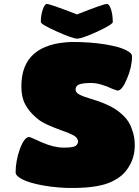

<svg xmlns="http://www.w3.org/2000/svg" viewBox="-20 -930 695 960"><path d="M58.1 -67.9Q58.1 -124.5 79.1 -184.1Q101.6 -245.1 126 -245.1Q130.9 -245.1 189.9 -217.8Q250.5 -191.9 297.9 -191.9Q344.7 -191.9 357.9 -200.2Q366.2 -206.5 369.1 -215.6Q372.1 -224.6 366.9 -234.9Q361.8 -245.1 348.1 -252.9Q331.1 -262.7 292.2 -276.4Q253.4 -290 217 -306.4Q180.7 -322.8 158.2 -344.2Q124.5 -373 105.5 -409.4Q86.4 -445.8 86.9 -499Q86.9 -711.4 337.9 -720.2Q431.6 -720.2 504.9 -708.3Q578.1 -696.3 609.9 -679.2Q640.1 -664.6 640.1 -648.9Q640.1 -595.2 615.2 -537.1Q590.8 -477.1 567.9 -477.1Q564.5 -477.1 542 -485.8Q480.5 -515.1 435.1 -515.1Q392.1 -515.1 373 -506.8Q357.9 -499 357.9 -481.9Q357.9 -467.3 377.4 -457Q397 -446.8 434.1 -436Q457.5 -428.7 474.1 -423.1Q490.7 -417.5 515.6 -406.2Q540.5 -395 557.9 -383.5Q575.2 -372.1 594.7 -353.8Q614.3 -335.4 626 -314.7Q637.7 -293.9 645.8 -265.1Q653.8 -236.3 653.8 -203.1Q653.8 -143.1 623 -94.2Q608.4 -70.8 588.9 -53.7Q569.3 -36.6 538.6 -21.7Q507.8 -6.8 460.9 1.2Q414.1 9.3 352.1 9.8Q272.9 11.2 194.8 -2.9Q124.5 -15.6 89.8 -34.2Q58.1 -51.3 58.1 -67.9ZM184.1 -819.8Q184.1 -854 193.8 -882.1Q203.6 -910.2 213.9 -910.2Q230.5 -910.2 365.2 -857.9Q497.1 -910.2 514.2 -910.2Q526.4 -910.2 535.2 -882.8Q543.9 -855.5 543.9 -819.8Q543.9 -808.1 466.8 -772Q389.2 -736.8 366.2 -736.8Q343.8 -736.8 263.2 -772.9Q184.1 -808.6 184.1 -819.8Z"/></svg>

Font: GGS TheRock Black
Style: Regular
Weight: 900
Designer: Rodrigo Fuenzalida (2012); Goodgame Studios (2014)
Foundry: Rodrigo Fuenzalida,2012;  GGS,2014
Version: Version 1.002 | FøM Mod